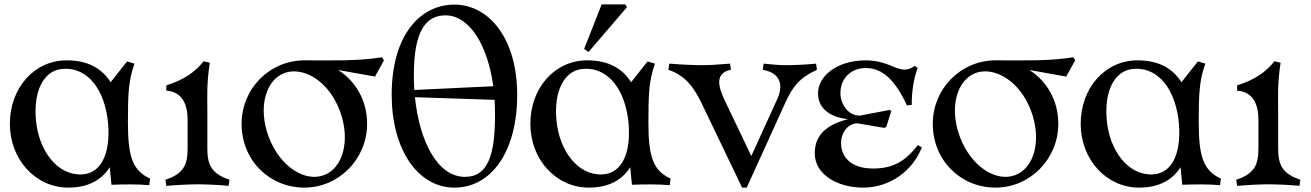

<svg xmlns="http://www.w3.org/2000/svg" viewBox="-20 -840 5976 875"><path d="M660 4 664 -26C584 -63 563 -126 563 -282C563 -408 565 -473 593 -550L559 -560L484 -465C446 -527 382 -565 284 -565C135 -565 25 -438 25 -276C25 -113 142 15 291 15C384 15 444 -21 480 -78L488 2C546 0 611 -1 660 4ZM470 -301C488 -162 452 -49 352 -45C240 -41 157 -154 144 -291C131 -428 181 -514 256 -525C362 -540 448 -455 470 -301Z M734 -21 738 7C799 2 849 0 881 0C913 0 973 2 1022 7L1026 -21C946 -48 925 -86 925 -162V-330C925 -396 921 -456 936 -554L908 -561C870 -512 816 -475 738 -451V-427C813 -421 835 -362 835 -293V-162C835 -86 814 -47 734 -21Z M1367 15C1524 15 1653 -115 1653 -276C1653 -383 1600 -471 1521 -521L1689 -491L1730 -565L1721 -579C1608 -561 1498 -565 1367 -565C1209 -565 1081 -436 1081 -276C1081 -108 1209 15 1367 15ZM1454 -41C1369 -11 1257 -79 1205 -215C1154 -350 1191 -477 1278 -508C1364 -537 1477 -471 1528 -337C1580 -200 1542 -71 1454 -41Z M2051 15C2218 15 2337 -147 2337 -408C2337 -665 2208 -819 2051 -819C1893 -819 1765 -678 1765 -408C1765 -160 1883 15 2051 15ZM2099 -34C1975 -34 1892 -193 1871 -397L2234 -385C2235 -363 2236 -340 2236 -317C2236 -136 2205 -34 2099 -34ZM1866 -498C1866 -699 1921 -770 2010 -770C2118 -770 2202 -638 2228 -447L1868 -430C1867 -452 1866 -475 1866 -498Z M3032 4 3036 -26C2956 -63 2935 -126 2935 -282C2935 -408 2937 -473 2965 -550L2931 -560L2856 -465C2818 -527 2754 -565 2656 -565C2507 -565 2397 -438 2397 -276C2397 -113 2514 15 2663 15C2756 15 2816 -21 2852 -78L2860 2C2918 0 2983 -1 3032 4ZM2842 -301C2860 -162 2824 -49 2724 -45C2612 -41 2529 -154 2516 -291C2503 -428 2553 -514 2628 -525C2734 -540 2820 -455 2842 -301ZM2642 -617 2662 -603 2837 -807 2830 -820H2722Z M3030 -550 3026 -522C3102 -496 3141 -446 3180 -364L3362 15H3383L3559 -372C3592 -445 3623 -485 3703 -522L3699 -550C3650 -545 3594 -543 3562 -543C3530 -543 3511 -545 3460 -550L3456 -522C3536 -508 3552 -453 3522 -388L3404 -129L3283 -382C3250 -451 3240 -508 3311 -522L3307 -550C3248 -545 3211 -543 3179 -543C3147 -543 3091 -545 3030 -550Z M3914 15C4037 15 4140 -63 4181 -168L4163 -179C4104 -102 4046 -72 3959 -72C3850 -72 3813 -132 3813 -188C3813 -235 3844 -278 3888 -278L4011 -257L4019 -262L4042 -334L4035 -339L3898 -313C3843 -313 3810 -369 3810 -415C3810 -480 3855 -530 3926 -530C4002 -530 4060 -474 4113 -360L4135 -362C4135 -418 4142 -477 4162 -530L4149 -540C4081 -490 4047 -565 3926 -565C3794 -565 3708 -493 3708 -415C3708 -344 3764 -306 3844 -297C3764 -276 3693 -236 3693 -142C3693 -44 3797 15 3914 15Z M4517 15C4674 15 4803 -115 4803 -276C4803 -383 4750 -471 4671 -521L4839 -491L4880 -565L4871 -579C4758 -561 4648 -565 4517 -565C4359 -565 4231 -436 4231 -276C4231 -108 4359 15 4517 15ZM4604 -41C4519 -11 4407 -79 4355 -215C4304 -350 4341 -477 4428 -508C4514 -537 4627 -471 4678 -337C4730 -200 4692 -71 4604 -41Z M5540 4 5544 -26C5464 -63 5443 -126 5443 -282C5443 -408 5445 -473 5473 -550L5439 -560L5364 -465C5326 -527 5262 -565 5164 -565C5015 -565 4905 -438 4905 -276C4905 -113 5022 15 5171 15C5264 15 5324 -21 5360 -78L5368 2C5426 0 5491 -1 5540 4ZM5350 -301C5368 -162 5332 -49 5232 -45C5120 -41 5037 -154 5024 -291C5011 -428 5061 -514 5136 -525C5242 -540 5328 -455 5350 -301Z M5614 -21 5618 7C5679 2 5729 0 5761 0C5793 0 5853 2 5902 7L5906 -21C5826 -48 5805 -86 5805 -162V-330C5805 -396 5801 -456 5816 -554L5788 -561C5750 -512 5696 -475 5618 -451V-427C5693 -421 5715 -362 5715 -293V-162C5715 -86 5694 -47 5614 -21Z"/></svg>

Font: Basteleur Moonlight
Style: Regular
Weight: 300
Designer: Keussel
Foundry: Keussel Studio
Version: Version 1.300;Glyphs 3.2 (3192)